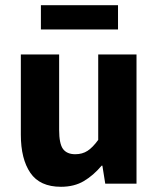

<svg xmlns="http://www.w3.org/2000/svg" viewBox="-20 -705 608 737"><path d="M214 12Q133 12 96.5 -41.5Q60 -95 60 -188V-496H207V-207Q207 -153 222 -133Q237 -113 269 -113Q296 -113 316 -126Q336 -139 357 -168V-496H504V0H384L373 -69H370Q339 -32 302 -10Q265 12 214 12ZM137 -592V-685H433V-592Z"/></svg>

Font: Source Sans 3
Style: Bold
Weight: 700
Designer: Paul D. Hunt
Foundry: Adobe
Version: Version 3.052;hotconv 1.1.0;makeotfexe 2.6.0